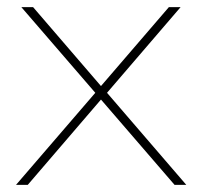

<svg xmlns="http://www.w3.org/2000/svg" viewBox="-20 -520 569 540"><path d="M40 -500 248 -259 25 0H58L264 -240L471 0H504L281 -259L488 -500H455L264 -278L73 -500Z"/></svg>

Font: LT Wave Thin
Style: Regular
Weight: 100
Designer: Daniel Lyons
Version: Version 2.5 (Glyphs App)